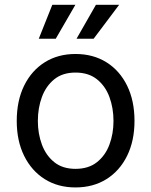

<svg xmlns="http://www.w3.org/2000/svg" viewBox="-20 -781 640 812"><path d="M299.3 11.7Q225.1 11.7 169.2 -23.4Q113.3 -58.6 82 -122.1Q50.8 -185.5 50.8 -269.5Q50.8 -355 82 -418.7Q113.3 -482.4 169.2 -517.6Q225.1 -552.7 299.3 -552.7Q374 -552.7 430.2 -517.6Q486.3 -482.4 517.6 -418.7Q548.8 -355 548.8 -269.5Q548.8 -185.5 517.6 -122.1Q486.3 -58.6 430.2 -23.4Q374 11.7 299.3 11.7ZM299.3 -66.9Q354.5 -66.9 390.1 -95.2Q425.8 -123.5 442.9 -169.7Q460 -215.8 460 -269.5Q460 -323.7 442.9 -370.4Q425.8 -417 390.1 -445.6Q354.5 -474.1 299.3 -474.1Q244.6 -474.1 209.5 -445.6Q174.3 -417 157.2 -370.6Q140.1 -324.2 140.1 -269.5Q140.1 -215.8 157.2 -169.7Q174.3 -123.5 209.5 -95.2Q244.6 -66.9 299.3 -66.9ZM215.8 -617.2H144L201.2 -760.7H298.8ZM376 -617.2H303.7L385.7 -760.7H483.9Z"/></svg>

Font: Adwaita Sans
Style: Regular
Weight: 400
Designer: Rasmus Andersson
Foundry: rsms
Version: Version 4.001;git-9221beed3